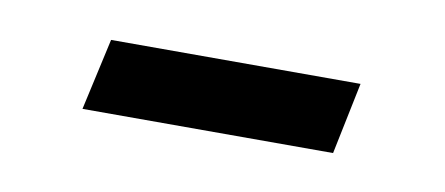

<svg xmlns="http://www.w3.org/2000/svg" viewBox="-26 -307 385 166"><g transform="rotate(10 166.5 -223.5)"><path d="M282 -255H63L49 -192H269Z"/></g></svg>

Font: STIXGeneral
Style: Italic
Weight: 400
Italic angle: -16.33°
Designer: MicroPress Inc., with final additions and corrections provided by Coen Hoffman, Elsevier (retired)
Version: Version 1.1.0